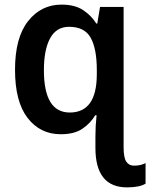

<svg xmlns="http://www.w3.org/2000/svg" viewBox="-20 -571 650 831"><path d="M246 -551Q158 -551 101.5 -479.5Q45 -408 45 -269Q45 -131 99.5 -60.5Q154 10 243 10Q302 10 337 -14Q372 -38 392 -72H398Q393 -27 393 19V69Q393 240 530 240Q583 240 610 224V135Q600 140 588 143Q576 146 560 146Q538 146 526.5 128.5Q515 111 515 67V-541H413L401 -469H397Q375 -504 339.5 -527.5Q304 -551 246 -551ZM279 -455Q346 -455 372.5 -407.5Q399 -360 399 -268V-250Q399 -84 282 -84Q170 -84 170 -267Q170 -356 197 -405.5Q224 -455 279 -455Z"/></svg>

Font: Noto Sans Display Medium
Style: Regular
Weight: 500
Designer: Monotype Design Team
Foundry: Monotype Imaging Inc.
Version: Version 1.900